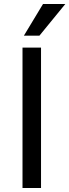

<svg xmlns="http://www.w3.org/2000/svg" viewBox="-20 -944 348 964"><path d="M93 0V-705H186V0ZM100 -765 196 -924H308L178 -765Z"/></svg>

Font: Nunito Sans 7pt Condensed Medium
Style: Regular
Weight: 500
Width: 3
Designer: Vernon Adams
Foundry: Vernon Adams
Version: Version 3.101;gftools[0.9.27]